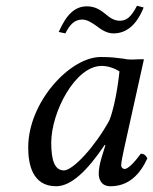

<svg xmlns="http://www.w3.org/2000/svg" viewBox="-20 -637 532 667"><path d="M410 -433C383 -436 370 -439 330 -439C223 -439 78 -282 78 -125C78 -69 91 10 175 10C228 10 284 -45 344 -134L346 -132L333 -90C326 -67 323 -47 323 -35C323 -16 330 10 364 10C426 10 466 -30 492 -87C487 -96 482 -103 469 -103C442 -66 423 -50 413 -50C410 -50 401 -52 401 -64C401 -73 407 -101 411 -120L480 -431C473 -431 467 -431 460 -431C442 -430 425 -429 410 -433ZM360 -219C311 -129 234 -45 202 -45C168 -45 158 -85 158 -141C158 -247 241 -408 333 -408C354 -408 376 -401 395 -389C395 -389 385 -283 360 -219ZM396 -565C377 -565 362 -575 348 -587C331 -601 312 -615 282 -615C239 -615 210 -585 184 -526L207 -521C224 -554 240 -569 266 -569C283 -569 299 -558 315 -547C333 -533 352 -521 374 -521C420 -521 455 -551 479 -611L456 -617C434 -575 418 -565 396 -565Z"/></svg>

Font: Libertinus Serif
Style: Italic
Weight: 400
Italic angle: -12°
Designer: Philipp H. Poll, Khaled Hosny
Foundry: Caleb Maclennan
Version: Version 7.050;RELEASE